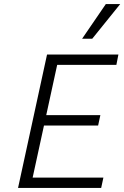

<svg xmlns="http://www.w3.org/2000/svg" viewBox="-20 -927 613 947"><path d="M479 0H69L212 -658H564L554 -607H262L141 -51H490ZM156 -308 167 -359H475L464 -308ZM385 -736 502 -907H573L435 -736Z"/></svg>

Font: Ysabeau Infant Light
Style: Italic
Weight: 300
Italic angle: -12°
Designer: Christian Thalmann (Catharsis Fonts)
Version: Version 2.001;gftools[0.9.30]; featfreeze: ss01,ss02,lnum